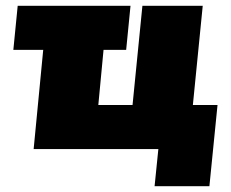

<svg xmlns="http://www.w3.org/2000/svg" viewBox="-20 -514 795 662"><path d="M526 0H96L129 -342H26L41 -494H430L415 -342H337L319 -152H437L471 -494H679L645 -152H730L702 128H513Z"/></svg>

Font: Nunito Sans Heavy Heavy
Style: Italic
Weight: 400
Italic angle: -4.541°
Designer: Vernon Adams
Foundry: Vernon Adams
Version: Version 2.002